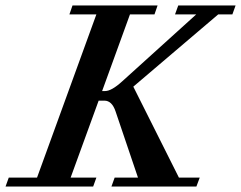

<svg xmlns="http://www.w3.org/2000/svg" viewBox="-76 -683 882 703"><path d="M-55.7 0 -43.9 -32.7H59.6L276.9 -630.4H178.2L189.5 -663.1H501L489.7 -630.4H399.9L297.9 -349.6H308.6Q332.5 -349.6 371.6 -385.3L642.6 -630.4H564.9L576.7 -663.1H786.6L774.9 -630.4H723.1L412.1 -365.7L579.1 -32.7H655.3L643.1 0H332L343.8 -32.7H429.2L347.2 -274.9Q334 -314.5 306.2 -314.5H285.2L182.6 -32.7H276.9L265.1 0Z"/></svg>

Font: Elstob 10pt SemiBold
Style: Italic
Weight: 600
Italic angle: -20°
Designer: Peter S. Baker
Version: Version 1.015